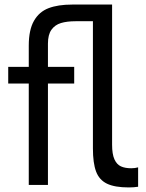

<svg xmlns="http://www.w3.org/2000/svg" viewBox="-20 -810 640 841"><path d="M387 -160V-717H311Q273 -717 246.8 -709Q220.5 -701 205.2 -679.5Q190 -658 190 -619V-517H305V-444H190V0H106V-444H16V-517H106V-610Q106 -679 128.8 -718.8Q151.5 -758.5 192.8 -774.2Q234 -790 296 -790H471V-176Q471 -135 481.2 -112.2Q491.5 -89.5 509.8 -81.2Q528 -73 555 -73Q571.5 -73 585 -77V8Q565.5 11 544 11Q482.5 11 448.5 -5.5Q414.5 -22 400.8 -58.8Q387 -95.5 387 -160Z"/></svg>

Font: JuliaMono
Style: Regular
Weight: 400
Monospace: yes
Designer: cormullion
Foundry: corm
Version: Version 0.055; ttfautohint (v1.8.4)